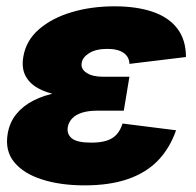

<svg xmlns="http://www.w3.org/2000/svg" viewBox="-20 -568 611 599"><path d="M243.7 10.3Q168.5 10.3 111.1 -8.1Q53.7 -26.4 24.4 -62Q-4.9 -97.7 3.9 -150.4Q9.8 -186 30.8 -211.9Q51.8 -237.8 84.5 -254.4Q117.2 -271 160.2 -279.3Q203.1 -287.6 253.4 -287.6H377L366.2 -222.7H283.2Q255.9 -222.7 236.3 -216.6Q216.8 -210.4 205.6 -199Q194.3 -187.5 191.4 -171.4Q188 -149.4 204.3 -136.2Q220.7 -123 264.6 -123Q293.5 -123 312.7 -129.2Q332 -135.3 344 -148.7Q356 -162.1 362.3 -182.6L529.3 -161.6Q509.8 -105.5 472.7 -67.1Q435.5 -28.8 378.9 -9.3Q322.3 10.3 243.7 10.3ZM250.5 -264.2Q203.1 -264.2 164.3 -271Q125.5 -277.8 98.4 -293Q71.3 -308.1 59.1 -332.3Q46.9 -356.4 52.7 -390.6Q61 -441.4 101.6 -476.6Q142.1 -511.7 203.6 -530Q265.1 -548.3 337.4 -548.3Q406.2 -548.3 456.3 -531.2Q506.3 -514.2 533.2 -479Q560.1 -443.8 560.1 -390.1L383.8 -368.7Q383.3 -390.6 365.5 -403.1Q347.7 -415.5 314.9 -415.5Q279.3 -415.5 258.3 -402.3Q237.3 -389.2 234.9 -371.6Q231.4 -353 250 -340.8Q268.6 -328.6 300.8 -328.6H383.8L373 -264.2Z"/></svg>

Font: Inter 17pt Black
Style: Italic
Weight: 900
Italic angle: -9.3988°
Version: Version 4.001;git-66647c0bb